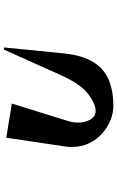

<svg xmlns="http://www.w3.org/2000/svg" viewBox="183 -805 634 1040"><g transform="rotate(-90 500.0 -285.0)"><path d="M752 -582 763 -580 731 -258Q718 -120 650 -54Q582 12 445 12Q409 12 370.5 -3Q332 -18 298.5 -47Q265 -76 244.5 -118Q224 -160 224 -213Q224 -233 227 -252L274 -568L459 -538L364 -232Q360 -219 358 -205.5Q356 -192 356 -179Q356 -140 373 -112Q390 -84 418 -84Q459 -84 512 -125.5Q565 -167 611 -268Z"/></g></svg>

Font: Reggae One
Style: Regular
Weight: 400
Designer: Fontworks Inc.
Foundry: Fontworks Inc.
Version: Version 1.100